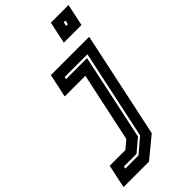

<svg xmlns="http://www.w3.org/2000/svg" viewBox="-398 -819 1088 1088"><g transform="rotate(-45 146.5 -275.0)"><path d="M-108.5 200 -78.5 59H47L95.5 18.5L184.5 -399H19L49 -540H356L220.5 97L95.5 200ZM-27.5 133H78.5L165 59L279 -477H96.5L93.5 -463H262L152 55L76.5 119H-24.5ZM231 -618 259 -750H400.5L372.5 -618ZM307 -676H321L326.5 -700H312.5Z"/></g></svg>

Font: Tourney
Style: Bold Italic
Weight: 700
Italic angle: -12°
Version: Version 1.015